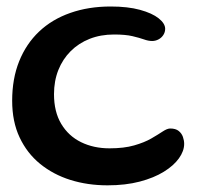

<svg xmlns="http://www.w3.org/2000/svg" viewBox="-20 -526 618 576"><path d="M302.5 30Q243 30 191.2 13.8Q139.5 -2.5 100.2 -34.5Q61 -66.5 38.8 -113.8Q16.5 -161 16.5 -224Q16.5 -290 37.5 -342.2Q58.5 -394.5 97.2 -431.2Q136 -468 190.8 -487.2Q245.5 -506.5 312 -506.5Q363.5 -506.5 400 -496.5Q436.5 -486.5 456 -471Q475.5 -455.5 475.5 -439.5Q475.5 -429.5 470 -421Q464.5 -412.5 455.5 -407.8Q446.5 -403 436.5 -403Q425 -403 411.8 -407.8Q398.5 -412.5 377.5 -417.5Q356.5 -422.5 322 -422.5Q282 -422.5 249 -409.5Q216 -396.5 192 -372.5Q168 -348.5 155 -315.8Q142 -283 142 -243.5Q142 -190.5 163.8 -154.2Q185.5 -118 223.2 -99.5Q261 -81 308.5 -81Q352 -81 382.5 -89.8Q413 -98.5 433.8 -110.5Q454.5 -122.5 468 -131.5Q481.5 -140.5 490.5 -140.5Q507 -140.5 516 -133.2Q525 -126 528.8 -115.2Q532.5 -104.5 532.5 -94.5Q532.5 -73 516.8 -51Q501 -29 471.5 -10.8Q442 7.5 399.2 18.8Q356.5 30 302.5 30Z"/></svg>

Font: Gluten
Style: Regular
Weight: 400
Designer: Tyler Finck
Foundry: Etcetera Type Company
Version: Version 1.300